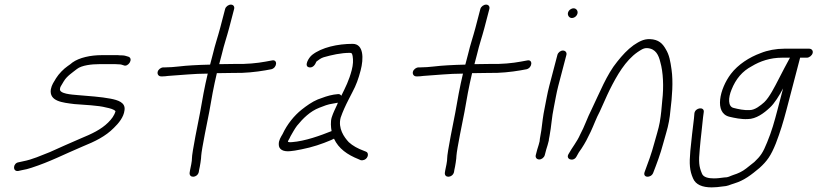

<svg xmlns="http://www.w3.org/2000/svg" viewBox="-20 -686 3542 832"><path d="M537.3 -440C529 -442.2 520.3 -446 510.9 -446C502.9 -446 496.3 -446.3 491.1 -447H420.1C373.4 -447 323.5 -436.6 293.7 -415C287.7 -409.7 281 -404.7 273.8 -400C255.8 -387.7 235 -366.4 222.9 -347C213.3 -330.7 204.3 -319.3 200.3 -299C192.5 -246.7 250.4 -241.5 302.6 -235C346.9 -231.2 404.2 -229.7 440.6 -220C455.5 -216.9 474.2 -212.5 480.5 -204C475.6 -185.6 463.3 -169.5 448.6 -155C417.6 -124.4 378 -106 329.5 -86C278.2 -64.3 239.9 -46.4 196.1 -27C157.7 -12.2 121.3 5.1 79.6 13L61.5 17C35.7 20.1 33.2 58.1 58.6 55L76.6 51C89.2 49 102.4 45.7 116.3 41C196.8 15 256.3 -16.7 337.4 -51C392.9 -73.5 437.1 -95.1 473.6 -132C494.4 -152.1 516.3 -178.8 519.5 -208C525.1 -242.4 490.3 -252.4 458.7 -258.5C418.1 -266.4 363.2 -270 315.8 -274C292.2 -276.1 234.1 -279.1 240.1 -302C240.7 -306.7 242 -310.3 244 -313L256.5 -334C270 -356.6 294.7 -372.1 313.4 -387C333.9 -403.3 377.9 -408 409.9 -408H479.9C487.7 -407.3 494.3 -407 499.7 -407C504.6 -407 510.9 -404.3 515.6 -403C535 -393.6 559.2 -430.9 537.3 -440Z M678 -355H685C691 -355 698.9 -355.7 708.5 -357C764.2 -360.4 819.9 -367 880.2 -367C866.4 -309.2 856.5 -253.9 846.9 -198C841.1 -168 810.9 -21.1 811.7 1C812.7 7.9 805.6 43.6 803.4 52L801.8 62C798.4 86.6 834.6 85.7 841.3 60L842.9 50C846.4 36.6 852.3 -1 851.9 -11C853.6 -39.2 880.8 -170.7 886.7 -201C896.2 -256.9 905.9 -311 919.7 -369H924.7C948.2 -369.7 971.3 -370 994 -370C1038.1 -368.7 1090.6 -374.3 1128.8 -381L1156.1 -386C1181.3 -392.7 1184.1 -430.1 1158.1 -424L1130.8 -419C1095.2 -412.2 1045.7 -407.7 1004.2 -409C980.8 -409 957.1 -408.7 932.9 -408H929.9C935.7 -430 935.7 -430 941.2 -451C951.4 -494.5 962.7 -525.6 972.8 -564L994.5 -647C997.3 -657.6 991.1 -666 980.5 -666C970 -666 958.3 -657.6 955.5 -647L933.8 -564C923.7 -525.4 912.5 -494.8 902.2 -451C896.4 -429 896.4 -429 890.4 -406C866.6 -406 834.6 -403.9 813.6 -403C771.6 -401.2 735.3 -394 695.2 -394H688.2C677.7 -394 666 -385.6 663.3 -375C660.5 -364.4 667.5 -355 678 -355Z M1459 -271C1455.2 -277 1449.9 -279.3 1442.8 -278L1426.3 -276C1401.1 -271.7 1380.9 -264 1356.8 -255C1331.6 -244.4 1307.5 -227 1287.3 -211C1255 -185.4 1224.1 -147.4 1204.5 -105C1196.8 -92 1187.6 -77.8 1188 -61C1187.4 -38 1207.7 -27.7 1238.1 -31C1248.3 -31.7 1264.7 -34.3 1287.2 -39C1333.9 -48.1 1375.5 -62.3 1414.7 -79L1427.3 -85C1447.3 -41.9 1485.1 -15.6 1534 4L1542.9 8C1547.9 9.3 1553.2 8.8 1558.8 6.5C1576.6 -0.9 1579.3 -24.8 1565.6 -29L1555.6 -33C1531.4 -41.9 1508.4 -54.1 1491.3 -70C1471.1 -91.6 1444 -129.6 1456.1 -176C1465.7 -203.8 1476.9 -227.8 1490.8 -255C1499 -271 1499 -271 1507.2 -287C1523.3 -316.8 1533.4 -344.9 1542.8 -381C1556.1 -431.5 1556.8 -496 1508 -496C1443.7 -496 1373.7 -480.7 1332.4 -448C1317.4 -436.1 1294.7 -397.6 1320.7 -394C1335.7 -391.9 1345.4 -404.8 1350.5 -418L1352.1 -420C1361.8 -426.7 1369.5 -433.9 1382.8 -438C1417.6 -447.7 1456.4 -457 1496.8 -457C1505.6 -457 1505.9 -452.3 1508.1 -443C1511 -425.4 1510.4 -406.2 1504.1 -382C1492.3 -336.9 1477.1 -307.7 1459 -271ZM1444.1 -241C1442.8 -238.3 1441.8 -235.7 1441.1 -233C1431.5 -211.8 1424.6 -199.3 1417.6 -178C1411.6 -159.4 1413.9 -133.7 1416.9 -118C1369.3 -99 1303 -74.4 1244.3 -70C1238.2 -69.3 1232.6 -69.7 1227.6 -71C1228.7 -75 1228.7 -75 1229.2 -77C1232.6 -82.3 1235.9 -88.7 1239.2 -96C1247.4 -109.9 1256.3 -127 1266.9 -141C1292.7 -172.9 1324.2 -203.9 1363.4 -219C1384.2 -227.2 1399.7 -233.7 1422.1 -237L1438.9 -240C1440.9 -240 1442.6 -240.3 1444.1 -241Z M1784 -355H1791C1797 -355 1804.9 -355.7 1814.5 -357C1870.2 -360.4 1925.9 -367 1986.2 -367C1972.4 -309.2 1962.5 -253.9 1952.9 -198C1947.1 -168 1916.9 -21.1 1917.7 1C1918.7 7.9 1911.6 43.6 1909.4 52L1907.8 62C1904.4 86.6 1940.6 85.7 1947.3 60L1948.9 50C1952.4 36.6 1958.3 -1 1957.9 -11C1959.6 -39.2 1986.8 -170.7 1992.7 -201C2002.2 -256.9 2011.9 -311 2025.7 -369H2030.7C2054.2 -369.7 2077.3 -370 2100 -370C2144.1 -368.7 2196.6 -374.3 2234.8 -381L2262.1 -386C2287.3 -392.7 2290.1 -430.1 2264.1 -424L2236.8 -419C2201.2 -412.2 2151.7 -407.7 2110.2 -409C2086.8 -409 2063.1 -408.7 2038.9 -408H2035.9C2041.7 -430 2041.7 -430 2047.2 -451C2057.4 -494.5 2068.7 -525.6 2078.8 -564L2100.5 -647C2103.3 -657.6 2097.1 -666 2086.5 -666C2076 -666 2064.3 -657.6 2061.5 -647L2039.8 -564C2029.7 -525.4 2018.5 -494.8 2008.2 -451C2002.4 -429 2002.4 -429 1996.4 -406C1972.6 -406 1940.6 -403.9 1919.6 -403C1877.6 -401.2 1841.3 -394 1801.2 -394H1794.2C1783.7 -394 1772 -385.6 1769.3 -375C1766.5 -364.4 1773.5 -355 1784 -355Z M2395.4 -448 2360 -313C2351.3 -279.8 2346.5 -248.4 2340.4 -219C2333 -184 2330 -154.6 2325.8 -121.5C2324.2 -108.4 2318.5 -84 2318.4 -74C2317.1 -69 2317.1 -69 2314.5 -59C2311.9 -51.7 2309.7 -44.7 2308 -38L2301.7 -14C2298.9 -3.4 2306.1 5 2316.7 5C2327.3 5 2337.9 -3.4 2340.7 -14L2347 -38C2348.5 -44 2350.5 -50.3 2352.9 -57C2356.1 -69 2356.1 -69 2358.2 -77C2357.7 -77.7 2358.8 -84.3 2361.4 -97C2369.6 -140.1 2370.6 -177 2380.2 -222C2386 -250 2390.7 -281.2 2399 -313L2434.4 -448C2437.2 -458.6 2429.9 -467 2419.4 -467C2408.8 -467 2398.2 -458.6 2395.4 -448ZM2441.3 -631C2438.4 -619.9 2446.3 -608 2457.8 -608C2469.1 -608 2479.5 -616.2 2482.4 -627.5C2485.4 -638.8 2477.1 -650 2465.8 -650C2454.8 -650 2444.2 -641.9 2441.3 -631Z M2477.8 -7C2484.9 -20.8 2491.1 -30.9 2500.3 -43C2515.9 -66.7 2526.5 -87.2 2539.6 -115C2553.4 -144.2 2563.4 -173.7 2579.2 -203C2591 -227.9 2608.7 -270.2 2621.6 -296C2653.8 -360.4 2690.2 -423.4 2742.5 -460C2755.4 -468.1 2768 -478.7 2785.1 -477.5C2822.2 -474.8 2834.4 -446 2841.3 -417C2853.9 -374.1 2856.7 -309.3 2849.8 -251C2846.6 -215.5 2845.2 -192.3 2838.9 -156C2834 -127.8 2822.4 -93.1 2815 -65C2803.7 -21.9 2788.1 20.1 2773.5 59C2763.4 85.3 2801.3 86.8 2810.5 63C2826 23 2841.8 -18.4 2853.8 -64C2857.6 -78.7 2862 -94 2866.8 -110C2877 -143.7 2882.7 -177.4 2885 -206C2892.7 -267.7 2897.5 -332.1 2890.1 -384C2884.9 -420.8 2880.5 -447.7 2864.9 -473C2851.5 -496.9 2834.4 -515 2796.3 -516.5C2766.7 -517.6 2745.9 -503.3 2725.4 -490C2698.8 -470.8 2676.5 -446.3 2654.8 -419C2609.2 -363.7 2578.4 -283.9 2543.6 -212C2524.7 -175.3 2513.2 -138 2494 -103C2480.8 -72.3 2459.5 -47.3 2444 -19C2429.1 4.3 2464.9 16.6 2477.8 -7Z M3403.2 -436C3386.3 -405.1 3372.7 -379.2 3353.6 -342C3337.6 -311.2 3314.5 -264.5 3291.7 -243C3275.8 -228.9 3251.5 -209 3228.8 -209C3203.8 -207.6 3179.2 -213.2 3160.1 -218C3133.1 -223.2 3135.9 -263.6 3149.8 -297C3168.4 -344.1 3196.9 -377.6 3237.6 -399C3273.4 -420.8 3317.8 -436 3368.2 -436ZM3486.5 -475H3378.5C3343.4 -475 3306.3 -468.2 3276.5 -456C3227.1 -438.1 3178.2 -406.4 3147.4 -366C3098.5 -301.8 3073.7 -195.6 3141.2 -180C3162.3 -175 3191.2 -168.6 3219.5 -170C3256.7 -170 3291.1 -196.2 3315.4 -219C3336.4 -237.9 3357.2 -272.4 3373.4 -303L3349.6 -212C3335.5 -158.4 3324.4 -117.9 3304.1 -69C3286.4 -24.6 3275.4 -9.1 3248.8 16C3229.9 31 3229.9 31 3213.5 44C3196.8 57.2 3177.7 66 3158.1 72C3140.5 77.8 3137.1 83 3118.3 83C3101 85.2 3089.6 87 3073.2 87C3050.7 87 3027.9 82.6 3021.7 66C3008.5 35 3007.1 14.8 3012.2 -39C3016.6 -92.9 3022.5 -131.4 3026.6 -178L3029.7 -201C3032.5 -224.5 2992.6 -220.3 2989.1 -195L2987.1 -172C2980.9 -125 2977.2 -87.1 2971.4 -32C2966.3 25.4 2968.5 53.8 2983.2 87C2994.5 114 3023.1 126 3064 126C3080.4 126 3093.9 124.4 3111 122C3135 120.7 3140.3 115 3161.4 109C3206 95.4 3235.8 71.2 3271 42C3304.2 11.9 3320.6 -11.3 3341.8 -64C3361.4 -115 3373.9 -156.2 3388.6 -212L3447.2 -436H3476.2C3486.8 -436 3498.7 -445.4 3501.5 -456C3504.3 -466.6 3497 -475 3486.5 -475Z"/></svg>

Font: Just Breathe
Style: Obl5
Weight: 400
Foundry: Cannot Into Space Fonts
Version: Version 0.72